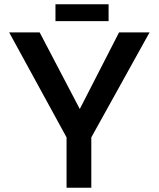

<svg xmlns="http://www.w3.org/2000/svg" viewBox="-20 -880 744 900"><path d="M292 -236 23 -728H166L354 -369L538 -728H681L408 -236V0H292ZM240 -860H489V-781H240Z"/></svg>

Font: Synthetic SemiBold
Style: Regular
Weight: 600
Designer: Santiago Orozco
Foundry: Typemade
Version: Version 2.000; ttfautohint (v1.8.4.7-5d5b)